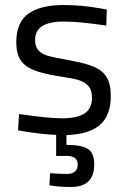

<svg xmlns="http://www.w3.org/2000/svg" viewBox="-20 -529 505 766"><path d="M245 10V49Q306 49 331 65.5Q356 82 356 127Q356 217 263 217Q221 217 189 212L177 210L180 162Q219 165 246 165Q290 165 290 127Q290 93 246 93H204V9Q157 8 82 -4L52 -9L56 -74Q173 -57 228 -57Q288 -57 317.5 -76.5Q347 -96 347 -139Q347 -170 332.5 -186Q318 -202 295.5 -209Q273 -216 232 -222L207 -226Q147 -236 113 -250Q79 -264 62 -289.5Q45 -315 45 -360Q45 -441 94 -475Q143 -509 233 -509Q304 -509 378 -496L406 -491L404 -427Q296 -443 235 -443Q177 -443 148.5 -425Q120 -407 120 -369Q120 -342 134 -327.5Q148 -313 170.5 -306.5Q193 -300 234 -293L259 -288Q321 -277 355 -262.5Q389 -248 405.5 -221Q422 -194 422 -146Q422 -68 378.5 -30.5Q335 7 245 10Z"/></svg>

Font: Cairo
Style: Regular
Weight: 400
Designer: Mohamed Gaber, the designers of Titillium
Foundry: Kief Type Foundry
Version: Version 2.009; ttfautohint (v1.5.33-1714) -l 8 -r 50 -G 200 